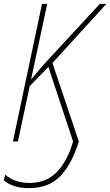

<svg xmlns="http://www.w3.org/2000/svg" viewBox="-42 -734 572 996"><path d="M367 0 230 -407 510 -714H476L181 -395L119 -321L203 -714H176L25 0H51L112 -287L209 -387L337 0Q309 99 254 157Q199 215 111 215Q34 215 -15 172L-22 202Q26 242 108 242Q212 242 271.5 179Q331 116 367 0Z"/></svg>

Font: Noto Sans Display SemiCondensed Thin
Style: Italic
Weight: 250
Width: 4
Designer: Monotype Design team
Foundry: Monotype Imaging Inc.
Version: 1.000